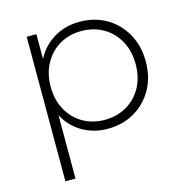

<svg xmlns="http://www.w3.org/2000/svg" viewBox="-106 -626 887 919"><g transform="rotate(-15 337.5 -166.0)"><path d="M368 4Q299 4 243 -28.5Q187 -61 156 -120V194H106V-522H154V-399Q185 -459 241 -492.5Q297 -526 368 -526Q442 -526 500 -492.5Q558 -459 592 -399Q626 -339 626 -261Q626 -182 592 -122.5Q558 -63 500 -29.5Q442 4 368 4ZM365 -41Q425 -41 473 -68.5Q521 -96 548.5 -145.5Q576 -195 576 -261Q576 -326 548.5 -376Q521 -426 473 -453.5Q425 -481 365 -481Q305 -481 257.5 -453.5Q210 -426 182.5 -376Q155 -326 155 -261Q155 -195 182.5 -145.5Q210 -96 257.5 -68.5Q305 -41 365 -41Z"/></g></svg>

Font: Montserrat Light
Style: Regular
Weight: 300
Designer: Julieta Ulanovsky
Foundry: Julieta Ulanovsky
Version: Version 9.000; ttfautohint (v1.8.4.7-5d5b)